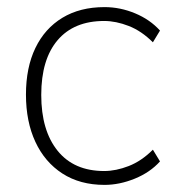

<svg xmlns="http://www.w3.org/2000/svg" viewBox="-20 -512 495 540"><path d="M274 8Q205 8 155.5 -24Q106 -56 79.5 -113Q53 -170 53 -246Q53 -322 79.5 -377Q106 -432 155.5 -462Q205 -492 274 -492Q318 -492 360 -474.5Q402 -457 430 -426L410 -393Q378 -425 342 -439Q306 -453 273 -453Q188 -453 142 -399Q96 -345 96 -245Q96 -145 142 -88Q188 -31 273 -31Q306 -31 342 -45Q378 -59 410 -91L430 -58Q402 -27 359 -9.5Q316 8 274 8Z"/></svg>

Font: Nunito Sans 12pt ExtraLight
Style: Regular
Weight: 200
Designer: Vernon Adams
Foundry: Vernon Adams
Version: Version 3.101;gftools[0.9.27]